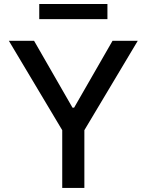

<svg xmlns="http://www.w3.org/2000/svg" viewBox="-20 -929 725 949"><path d="M511 -909.1V-834.5H174V-909.1ZM23.8 -727.3H148.4L338.4 -396.7H346.2L536.2 -727.3H660.9L397 -285.5V0H287.6V-285.5Z"/></svg>

Font: TID UI Medium
Style: Regular
Weight: 500
Designer: The TID Project Authors
Foundry: Bakken & Bæck
Version: Version 1.001;hotconv 1.0.109;makeotfexe 2.5.65596